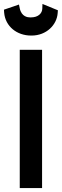

<svg xmlns="http://www.w3.org/2000/svg" viewBox="-31 -952 313 972"><path d="M69 -700V0H182V-700ZM-11 -903 -10 -888C-4 -818 55 -772 126 -772H129C204 -772 257 -826 261 -886L262 -900L184 -932L183 -907C182 -885 163 -864 126 -864H121C111 -864 78 -866 69 -910L65 -929Z"/></svg>

Font: Mint Spirit No2
Style: Bold
Weight: 700
Designer: HARENDAL Hirwen
Foundry: Arkandis Digital Foundry.
Version: Version 1.004;FFEdit